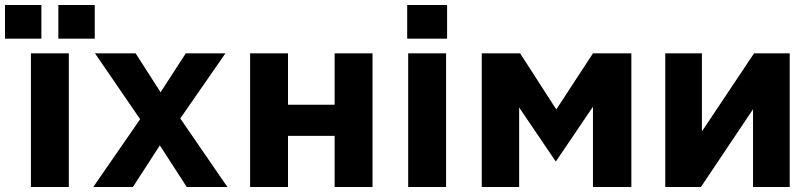

<svg xmlns="http://www.w3.org/2000/svg" viewBox="-49 -750 3255 770"><path d="M185 -595V-730H331V-595ZM-29 -595V-730H117V-595ZM75 0V-536H227V0Z M325 0 513 -272 332 -536H495L595 -380L696 -536H855L674 -275L863 0H700L592 -167L484 0Z M1445 -536V0H1293V-205H1106V0H954V-536H1106V-330H1293V-536Z M1584 -595V-730H1744V-595ZM1588 0V-536H1740V0Z M1883 0V-536H2037L2182 -311L2329 -536H2483V0H2329V-322L2180 -102L2033 -319V0Z M3118 -536V0H2971V-312L2762 0H2619V-536H2766V-223L2975 -536Z"/></svg>

Font: Quicksand
Style: Bold
Weight: 700
Version: Version 3.000